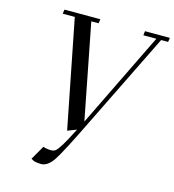

<svg xmlns="http://www.w3.org/2000/svg" viewBox="-128 -809 1011 1115"><g transform="rotate(15 377.5 -251.5)"><path d="M117.2 -676.8 121.1 -702.1H336.9L333 -676.8H289.1L400.9 -104L680.2 -676.8H602.1L605 -702.1H754.9L751 -676.8H709L424.8 -99.1Q333 89.8 297.6 144.5Q262.2 199.2 221.2 199.2Q197.3 199.2 178.2 193.8L160.2 184.1L209 99.1Q231 106.9 257.8 106.9Q272.9 106.9 283.9 98.4Q294.9 89.8 315.4 56.6Q335.9 23.4 372.1 -47.9L317.9 -26.9L189.9 -676.8Z"/></g></svg>

Font: Dehuti Alt
Style: Bold-Italic
Weight: 700
Version: Version 1.2